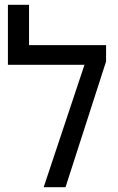

<svg xmlns="http://www.w3.org/2000/svg" viewBox="-20 -780 492 800"><path d="M101 -592H422V-524L253 0H162L332 -510H13V-760H101Z"/></svg>

Font: Noto Sans Hebrew SemiCondensed
Style: Regular
Weight: 400
Width: 4
Designer: Monotype Design Team
Foundry: Monotype Imaging Inc.
Version: Version 2.003